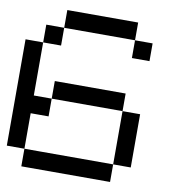

<svg xmlns="http://www.w3.org/2000/svg" viewBox="-103 -1093 1095 1186"><g transform="rotate(10 444.5 -500.0)"><path d="M110.4 0Q110.4 -27.3 110.4 -110.4Q138.7 -110.4 221.7 -110.4Q333 -110.4 667 -110.4Q667 -83 667 0Q527.3 0 110.4 0ZM667 -110.4Q667 -194.3 667 -444.3Q694.3 -444.3 777.3 -444.3Q777.3 -361.3 777.3 -110.4Q750 -110.4 667 -110.4ZM222.7 -444.3Q222.7 -471.7 222.7 -554.7Q333 -554.7 667 -554.7Q667 -527.3 667 -444.3Q555.7 -444.3 222.7 -444.3ZM0 -110.4Q0 -277.3 0 -777.3Q27.3 -777.3 110.4 -777.3Q110.4 -694.3 110.4 -444.3Q138.7 -444.3 222.7 -444.3Q222.7 -417 222.7 -333Q194.3 -333 110.4 -333Q110.4 -277.3 110.4 -110.4Q83 -110.4 0 -110.4ZM110.4 -777.3Q110.4 -805.7 110.4 -888.7Q138.7 -888.7 222.7 -888.7Q222.7 -861.3 222.7 -777.3Q194.3 -777.3 110.4 -777.3ZM667 -777.3Q667 -805.7 667 -888.7Q694.3 -888.7 777.3 -888.7Q777.3 -861.3 777.3 -777.3Q750 -777.3 667 -777.3ZM222.7 -888.7Q222.7 -917 222.7 -1000Q333 -1000 667 -1000Q667 -972.7 667 -888.7Q562.5 -888.7 250 -888.7Q243.2 -888.7 222.7 -888.7Z"/></g></svg>

Font: Ingsat TST_CRD
Style: Regular
Weight: 300
Designer: Tofik Waleny
Version: 1.0